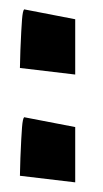

<svg xmlns="http://www.w3.org/2000/svg" viewBox="-20 -459 215 400"><path d="M30.3 -439.5 136.7 -418.9V-303.7L21.5 -317.4L22.5 -354.5Q24.4 -400.4 25.9 -418.5Q27.3 -436.5 30.3 -439.5ZM30.3 -214.8 136.7 -194.3V-79.1L21.5 -92.8L22.5 -129.9Q24.4 -175.8 25.9 -193.8Q27.3 -211.9 30.3 -214.8Z"/></svg>

Font: Shorif Bongobondhu ANSI V2
Style: Regular
Weight: 400
Designer: Shorif Uddin Shishir, Shorif art & Design, e-mail : shorifart@gmail.com, facebook : Shorif2001
Foundry: Lipighor Font Foundry
Version: Designed By Shorif Uddin Shishir | Build By Niladri Shekhar 